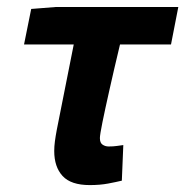

<svg xmlns="http://www.w3.org/2000/svg" viewBox="-20 -516 528 547"><path d="M235.8 11.3Q182.2 11.3 158.3 -14.6Q134.5 -40.5 134.5 -85.7Q134.5 -98.9 136.4 -113.3Q138.3 -127.7 141.8 -146.3L190.1 -389.4H48.5L68.9 -490.5L139.5 -496.1H488L467.2 -389.4H321.9Q304.5 -316.8 291.8 -259.9Q279 -203 271.8 -167.4Q264.6 -131.8 264.6 -122.6Q264.6 -109 272.2 -103.9Q279.8 -98.7 289.6 -98.7Q303.3 -98.7 312.9 -100.2Q322.5 -101.7 331.3 -102.7L327.1 -1.3Q311.4 2.5 288.2 6.9Q264.9 11.3 235.8 11.3Z"/></svg>

Font: Source Sans 3 VF
Style: Italic
Weight: 200
Italic angle: -11°
Designer: Paul D. Hunt
Foundry: Adobe Systems Incorporated
Version: Version 3.042;hotconv 1.0.118;makeotfexe 2.5.65603